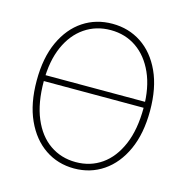

<svg xmlns="http://www.w3.org/2000/svg" viewBox="-102 -769 852 877"><g transform="rotate(15 324.0 -330.0)"><path d="M324 12Q247 12 186.5 -29Q126 -70 91 -147Q56 -224 56 -332Q56 -440 91 -516Q126 -592 186.5 -632Q247 -672 324 -672Q401 -672 461.5 -632Q522 -592 557 -516Q592 -440 592 -332Q592 -224 557 -147Q522 -70 461.5 -29Q401 12 324 12ZM324 -18Q393 -18 446 -55Q499 -92 529.5 -163.5Q560 -235 560 -338Q560 -433 529.5 -501Q499 -569 446 -605.5Q393 -642 324 -642Q255 -642 201.5 -605.5Q148 -569 118 -501Q88 -433 88 -338Q88 -235 118 -163.5Q148 -92 201.5 -55Q255 -18 324 -18ZM76 -338V-366H568V-338Z"/></g></svg>

Font: Source Sans 3
Style: Regular
Weight: 200
Designer: Paul D. Hunt
Foundry: Adobe
Version: Version 3.046;hotconv 1.0.118;makeotfexe 2.5.65603